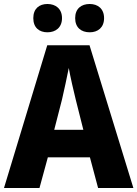

<svg xmlns="http://www.w3.org/2000/svg" viewBox="-20 -943 689 963"><path d="M147 -852C147 -804 177 -781 218 -781C259 -781 291 -805 291 -852C291 -899 259 -923 218 -923C177 -923 147 -900 147 -852ZM357 -852C357 -805 387 -781 430 -781C471 -781 502 -805 502 -852C502 -899 471 -923 430 -923C388 -923 357 -900 357 -852ZM472 0H649L429 -716H217L0 0H178L220 -154H431ZM360 -443 398 -292H252L291 -444C301 -489 317 -559 325 -602C332 -561 350 -483 360 -443Z"/></svg>

Font: Noto Sans Lao SemiCondensed ExtraBold
Style: Regular
Weight: 800
Width: 4
Designer: Monotype Design Team
Foundry: Monotype Imaging Inc.
Version: Version 2.003